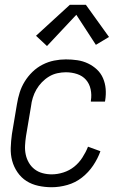

<svg xmlns="http://www.w3.org/2000/svg" viewBox="-20 -777 515 805"><path d="M197 8Q168 8 140.5 2Q113 -4 91 -18Q69 -32 53.5 -54.5Q38 -77 31 -103Q24 -129 25 -157.5Q26 -186 30 -215L51 -340Q55 -365 62.5 -389Q70 -413 83.5 -435Q97 -457 116 -475.5Q135 -494 158.5 -506Q182 -518 207 -523Q232 -528 256 -528Q281 -528 304.5 -524.5Q328 -521 349 -511Q370 -501 386.5 -485.5Q403 -470 412 -449Q421 -428 423 -404.5Q425 -381 421 -356L420 -351H361V-355Q365 -379 360 -402.5Q355 -426 340.5 -442.5Q326 -459 303.5 -466.5Q281 -474 256 -474Q239 -474 220.5 -470Q202 -466 185.5 -456Q169 -446 155.5 -432Q142 -418 132.5 -401.5Q123 -385 117.5 -367Q112 -349 110 -331L89 -206Q86 -186 85 -166.5Q84 -147 88 -128.5Q92 -110 101.5 -94Q111 -78 125.5 -67Q140 -56 158.5 -51Q177 -46 197 -46Q221 -46 246 -54Q271 -62 291 -78Q311 -94 325.5 -116.5Q340 -139 349 -162L401 -143Q390 -112 370.5 -83Q351 -54 323.5 -32.5Q296 -11 262.5 -1.5Q229 8 197 8ZM177 -584 131 -627 273 -757H340L437 -622L382 -589L300 -715Z"/></svg>

Font: Iosevka QP Light
Style: Italic
Weight: 300
Italic angle: -9°
Designer: Belleve Invis
Foundry: Belleve Invis
Version: Version 20.0.0; ttfautohint (v1.8.4)